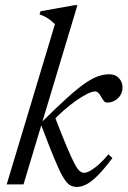

<svg xmlns="http://www.w3.org/2000/svg" viewBox="-20 -730 505 760"><path d="M286.5 -709.5 73 0H6.5L197.5 -634.5Q188.5 -643 180 -649.8Q171.5 -656.5 161.2 -662.2Q151 -668 136.5 -673L140.5 -685.5L275 -709.5ZM142 -238 144.5 -246Q203.5 -304.5 244.8 -341.8Q286 -379 315.5 -399.5Q345 -420 368 -428Q391 -436 413 -436Q437 -436 451 -420.5Q465 -405 465 -384Q465 -366.5 456.5 -353Q448 -339.5 434.2 -331.8Q420.5 -324 403.5 -324Q397 -324 392.2 -329.2Q387.5 -334.5 380.5 -346.5Q374 -358.5 368.5 -363.2Q363 -368 356 -368Q344.5 -368 324.5 -358Q304.5 -348 280 -330.8Q255.5 -313.5 230 -291Q204.5 -268.5 182 -243.5L195.5 -271.5Q225.5 -193.5 244.8 -148Q264 -102.5 275.8 -80.8Q287.5 -59 296 -52.5Q304.5 -46 313 -46Q323.5 -46 339.2 -55.2Q355 -64.5 373.2 -81Q391.5 -97.5 409 -119L425 -104.5Q393.5 -62.5 369 -37.5Q344.5 -12.5 324 -1.2Q303.5 10 283.5 10Q268.5 10 256 2.2Q243.5 -5.5 229 -30.2Q214.5 -55 194 -104.5Q173.5 -154 142 -238Z"/></svg>

Font: Newsreader 16pt
Style: Italic
Weight: 400
Italic angle: -17°
Designer: Hugues Gentile
Foundry: Production Type
Version: Version 1.003